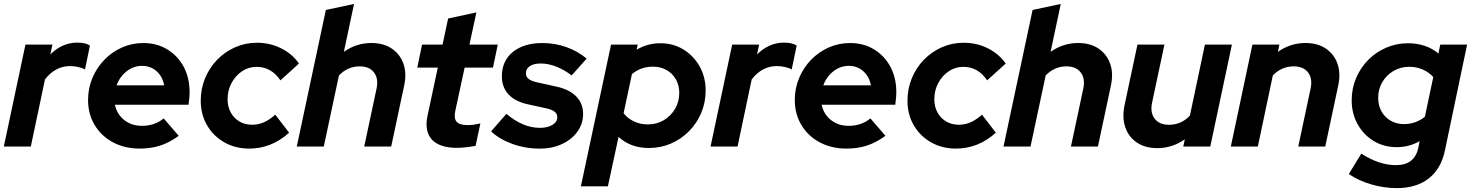

<svg xmlns="http://www.w3.org/2000/svg" viewBox="-23 -751 7539 984"><path d="M-3.4 0 107.4 -522.4H245.5L234.8 -471.6Q263.5 -501.2 298.6 -516.9Q333.7 -532.6 372.7 -532.6Q415.9 -532.6 437.9 -517.5L412.4 -394.6Q402.4 -401.9 380 -407.1Q357.5 -412.4 337.1 -412.4Q260.1 -412.4 207.4 -343.9L134.9 0Z M693.2 10.5Q616.3 10.5 556.4 -21.4Q496.4 -53.3 462.4 -109.8Q428.3 -166.4 428.3 -238.2Q428.3 -297.7 450.3 -350.8Q472.4 -403.8 511.5 -444.3Q550.7 -484.8 602 -507.6Q653.3 -530.4 711.9 -530.4Q781.3 -530.4 834.6 -497.8Q888 -465.3 918.3 -408.9Q948.6 -352.4 948.6 -278.3Q948.6 -267.6 947.7 -254.2Q946.8 -240.8 943.3 -214.3H565.9Q572.3 -182.6 591.4 -158.1Q610.6 -133.6 639.3 -119.8Q668 -106.1 703.8 -106.1Q770.2 -106.1 815.9 -144.1L892.9 -54.9Q845 -20.1 797.8 -4.8Q750.6 10.5 693.2 10.5ZM574.4 -313.7H818.5Q810 -358.8 779.3 -386.2Q748.6 -413.5 704.9 -413.5Q675.1 -413.5 649.7 -400.6Q624.2 -387.7 604.8 -365.6Q585.4 -343.4 574.4 -313.7Z M1254.3 10.5Q1183.4 10.5 1127.1 -21.3Q1070.7 -53.1 1038.3 -108.7Q1005.8 -164.4 1005.8 -235Q1005.8 -296.3 1028.2 -350.3Q1050.6 -404.4 1090.3 -445.1Q1129.9 -485.9 1182.2 -508.9Q1234.5 -531.9 1294.5 -531.9Q1360.4 -531.9 1417.4 -503.6Q1474.4 -475.3 1509.2 -425.4L1414.2 -339.1Q1367.6 -408.4 1291.8 -408.4Q1251.5 -408.4 1217.9 -386.1Q1184.2 -363.7 1163.8 -325.9Q1143.4 -288.1 1143.4 -242.6Q1143.4 -204.2 1159.6 -174.6Q1175.8 -145 1204.3 -128.3Q1232.7 -111.7 1269.4 -111.7Q1301.5 -111.7 1330.2 -124.5Q1358.8 -137.4 1387.7 -163.4L1458.6 -71Q1368.7 10.5 1254.3 10.5Z M1498 0 1647 -700 1791.4 -730.7 1739.3 -485.3Q1803.5 -530.6 1880.3 -530.6Q1942.4 -530.6 1984.8 -502.1Q2027.2 -473.5 2044.6 -424.3Q2062 -375 2048.2 -311.9L1981.9 0H1843.6L1907.1 -298.3Q1917.5 -349 1893.5 -380Q1869.5 -410.9 1820.5 -410.9Q1759.4 -410.9 1714.1 -364.6L1636.4 0Z M2318.6 6.7Q2229.5 6.7 2190.4 -35.9Q2151.3 -78.6 2168.1 -157.9L2220.6 -404.4H2115.4L2140.1 -522.4H2245.1L2273.6 -656.2L2418.5 -687.4L2382.9 -522.4H2528.1L2503.4 -404.4H2358.2L2310 -180.8Q2302.5 -143.1 2317.6 -126.5Q2332.7 -109.9 2374.8 -109.9Q2391.1 -109.9 2406 -112Q2420.9 -114.2 2438.9 -118.4L2414.5 -3.8Q2396.2 0.2 2369.1 3.4Q2342 6.7 2318.6 6.7Z M2742.5 10.8Q2670.1 10.8 2603.7 -13.1Q2537.3 -36.9 2493.9 -77.7L2572.4 -167.7Q2656.7 -95.8 2743.7 -95.8Q2783.7 -95.8 2808.4 -111.1Q2833.1 -126.4 2833.1 -150.4Q2833.1 -167.7 2819.4 -178.5Q2805.8 -189.3 2778 -195.5L2681.5 -216.7Q2616.8 -230.7 2582.9 -267.5Q2549.1 -304.2 2549.1 -359.5Q2549.1 -439 2605.4 -484.7Q2661.6 -530.4 2757.3 -530.4Q2820.9 -530.4 2879.4 -509.7Q2938 -489.1 2983.5 -450.6L2906.7 -364.5Q2867.4 -394.4 2827 -410Q2786.7 -425.6 2748 -425.6Q2713 -425.6 2692.7 -412.3Q2672.3 -398.9 2672.3 -375.4Q2672.3 -357.4 2686.3 -346.3Q2700.2 -335.3 2732.5 -328.3L2829 -307Q2895 -292.8 2930.2 -256.6Q2965.4 -220.4 2965.4 -167.3Q2965.4 -117 2936.2 -76.4Q2907.1 -35.8 2856.7 -12.5Q2806.4 10.8 2742.5 10.8Z M2954 204 3108.6 -522.4H3245.4L3239.7 -496.3Q3296.3 -529.4 3361 -529.4Q3427.2 -529.4 3479.4 -497.5Q3531.6 -465.5 3562.5 -410.9Q3593.4 -356.2 3593.4 -287.2Q3593.4 -225.9 3570.8 -172.3Q3548.1 -118.8 3508.3 -78.6Q3468.5 -38.3 3415.9 -15.4Q3363.2 7.5 3302.4 7.5Q3208.8 7.5 3147.1 -49.5L3092.4 204ZM3297.3 -113.4Q3343.1 -113.4 3379.3 -135.2Q3415.5 -157 3436.9 -193.7Q3458.3 -230.5 3458.3 -275.1Q3458.3 -313.6 3441.1 -344.1Q3423.9 -374.6 3393.3 -392Q3362.7 -409.4 3323.8 -409.4Q3260.6 -409.4 3215.6 -370.9L3173 -170.8Q3193 -144.5 3225.6 -129Q3258.2 -113.4 3297.3 -113.4Z M3618.6 0 3729.4 -522.4H3867.5L3856.8 -471.6Q3885.5 -501.2 3920.6 -516.9Q3955.7 -532.6 3994.7 -532.6Q4037.9 -532.6 4059.9 -517.5L4034.4 -394.6Q4024.4 -401.9 4002 -407.1Q3979.5 -412.4 3959.1 -412.4Q3882.1 -412.4 3829.4 -343.9L3756.9 0Z M4315.2 10.5Q4238.3 10.5 4178.4 -21.4Q4118.4 -53.3 4084.4 -109.8Q4050.3 -166.4 4050.3 -238.2Q4050.3 -297.7 4072.3 -350.8Q4094.4 -403.8 4133.5 -444.3Q4172.7 -484.8 4224 -507.6Q4275.3 -530.4 4333.9 -530.4Q4403.3 -530.4 4456.6 -497.8Q4510 -465.3 4540.3 -408.9Q4570.6 -352.4 4570.6 -278.3Q4570.6 -267.6 4569.7 -254.2Q4568.8 -240.8 4565.3 -214.3H4187.9Q4194.3 -182.6 4213.4 -158.1Q4232.6 -133.6 4261.3 -119.8Q4290 -106.1 4325.8 -106.1Q4392.2 -106.1 4437.9 -144.1L4514.9 -54.9Q4467 -20.1 4419.8 -4.8Q4372.6 10.5 4315.2 10.5ZM4196.4 -313.7H4440.5Q4432 -358.8 4401.3 -386.2Q4370.6 -413.5 4326.9 -413.5Q4297.1 -413.5 4271.7 -400.6Q4246.2 -387.7 4226.8 -365.6Q4207.4 -343.4 4196.4 -313.7Z M4876.3 10.5Q4805.4 10.5 4749.1 -21.3Q4692.7 -53.1 4660.3 -108.7Q4627.8 -164.4 4627.8 -235Q4627.8 -296.3 4650.2 -350.3Q4672.6 -404.4 4712.3 -445.1Q4751.9 -485.9 4804.2 -508.9Q4856.5 -531.9 4916.5 -531.9Q4982.4 -531.9 5039.4 -503.6Q5096.4 -475.3 5131.2 -425.4L5036.2 -339.1Q4989.6 -408.4 4913.8 -408.4Q4873.5 -408.4 4839.9 -386.1Q4806.2 -363.7 4785.8 -325.9Q4765.4 -288.1 4765.4 -242.6Q4765.4 -204.2 4781.6 -174.6Q4797.8 -145 4826.3 -128.3Q4854.7 -111.7 4891.4 -111.7Q4923.5 -111.7 4952.2 -124.5Q4980.8 -137.4 5009.7 -163.4L5080.6 -71Q4990.7 10.5 4876.3 10.5Z M5120 0 5269 -700 5413.4 -730.7 5361.3 -485.3Q5425.5 -530.6 5502.3 -530.6Q5564.4 -530.6 5606.8 -502.1Q5649.2 -473.5 5666.6 -424.3Q5684 -375 5670.2 -311.9L5603.9 0H5465.6L5529.1 -298.3Q5539.5 -349 5515.5 -380Q5491.5 -410.9 5442.5 -410.9Q5381.4 -410.9 5336.1 -364.6L5258.4 0Z M5908.2 8.2Q5846.1 8.2 5803.6 -20.4Q5761.1 -49.1 5744.2 -98.3Q5727.3 -147.6 5740.1 -210.7L5806.4 -522.4H5944.7L5881.2 -224Q5870.8 -173.3 5894.9 -142.4Q5919.1 -111.4 5967.8 -111.4Q6030.9 -111.4 6075.2 -158.3L6152.1 -522.4H6290.5L6179.7 0H6041.3L6049.3 -37Q5984.6 8.2 5908.2 8.2Z M6285 0 6395.6 -522.4H6534L6526 -485.3Q6590.7 -530.6 6667.3 -530.6Q6729.4 -530.6 6771.8 -502.1Q6814.2 -473.5 6831.6 -424.3Q6849 -375 6835.2 -311.9L6768.9 0H6630.6L6694.1 -298.3Q6704.5 -349 6680.5 -380Q6656.5 -410.9 6607.5 -410.9Q6545.6 -410.9 6500.3 -364.6L6423.4 0Z M7134.8 213.1Q7069.9 213.1 7004.4 193.9Q6938.8 174.8 6889.7 140.8L6953.7 36.2Q6997.7 64.9 7042.8 80.2Q7088 95.4 7131 95.4Q7227.4 95.4 7245.8 6.2L7252.7 -27.6Q7198.6 3.2 7135.1 3.2Q7069.8 3.2 7017.5 -28.3Q6965.2 -59.9 6934.8 -114.4Q6904.4 -169 6904.4 -237.3Q6904.4 -297.8 6927 -350.9Q6949.7 -404.1 6989.1 -444Q7028.5 -483.8 7081.1 -506.6Q7133.8 -529.4 7193.9 -529.4Q7239.3 -529.4 7279.1 -515.9Q7318.9 -502.5 7348.9 -476.7L7358.3 -522.4H7495.9L7381.9 21.6Q7362.3 114.4 7299.1 163.7Q7235.8 213.1 7134.8 213.1ZM7172.4 -115Q7232.3 -115 7279.4 -152.4L7322.5 -356.1Q7301.7 -380.2 7269.1 -394.4Q7236.5 -408.7 7198.9 -408.7Q7154.9 -408.7 7118.6 -387.3Q7082.2 -365.9 7061.2 -330Q7040.2 -294.1 7040.2 -249.4Q7040.2 -210.8 7057 -180.3Q7073.8 -149.8 7104.1 -132.4Q7134.3 -115 7172.4 -115Z"/></svg>

Font: Red Hat Display VF
Style: Italic
Weight: 300
Italic angle: -12°
Designer: Pentagram, MCKL
Foundry: Pentagram, MCKL
Version: Version 1.010